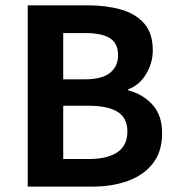

<svg xmlns="http://www.w3.org/2000/svg" viewBox="-20 -693 659 713"><path d="M83 0V-673.3H304.2Q374 -673.3 429 -657.7Q483.9 -642.1 515.6 -605.7Q547.4 -569.3 547.4 -506.3Q547.4 -460 522.9 -418.5Q498.5 -377 456.1 -361.3V-357.4Q509.8 -343.8 545.9 -304.7Q582 -265.6 582 -197.8Q582 -130.4 547.9 -86.4Q513.7 -42.5 455.1 -21.2Q396.5 0 322.8 0ZM214.8 -398.4H294.4Q358.9 -398.4 388.7 -422.6Q418.5 -446.8 418.5 -487.8Q418.5 -532.2 387.9 -551.3Q357.4 -570.3 296.4 -570.3H214.8ZM214.8 -102.5H310.1Q378.9 -102.5 416 -127.7Q453.1 -152.8 453.1 -205.1Q453.1 -254.9 416.7 -277.6Q380.4 -300.3 310.1 -300.3H214.8Z"/></svg>

Font: Akatab ExtraBold
Style: Regular
Weight: 800
Designer: SIL International
Foundry: SIL International
Version: Version 3.000